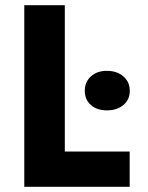

<svg xmlns="http://www.w3.org/2000/svg" viewBox="-20 -720 569 740"><path d="M73.6 0H479.8V-136H229.8V-700H73.6ZM391.8 -294.6Q430.8 -294.6 455.5 -315.2Q480.2 -335.8 480.2 -370Q480.2 -404.2 455.5 -425.6Q430.8 -447 391.8 -447Q354 -447 330.4 -425.6Q306.8 -404.2 306.8 -370Q306.8 -335.8 330.4 -315.2Q354 -294.6 391.8 -294.6Z"/></svg>

Font: Fixel Variable
Style: Regular
Weight: 100
Width: 3
Designer: AlfaBravo + MacPaw
Foundry: Kyrylo Tkachov, Marchela Mozhyna, Serhii Makarenko, Maria Weinstein, Zakhar Kryvoshyya
Version: Version 1.211